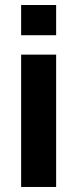

<svg xmlns="http://www.w3.org/2000/svg" viewBox="-20 -743 307 763"><path d="M64 -603V-723.1H203.1V-603ZM64 0V-525.9H203.1V0Z"/></svg>

Font: Archivo
Style: Bold
Weight: 700
Designer: Hector Gatti
Foundry: Omnibus-Type
Version: Version 2.001